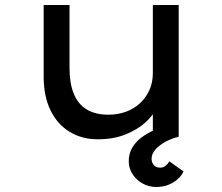

<svg xmlns="http://www.w3.org/2000/svg" viewBox="-20 -545 886 765"><path d="M370 10Q306 10 257 -20Q208 -50 181 -106Q154 -162 154 -239V-525H257V-274Q257 -214 273.5 -172.5Q290 -131 324.5 -109.5Q359 -88 412 -88Q449 -88 481 -99.5Q513 -111 537 -133Q561 -155 575 -185.5Q589 -216 589 -254V-525H692V0H589V-110L607 -122Q594 -89 561.5 -59Q529 -29 480.5 -9.5Q432 10 370 10ZM602 200Q574 200 549 186.5Q524 173 508.5 149.5Q493 126 493 97Q493 68 506 45Q519 22 541.5 4.5Q564 -13 593 -26Q622 -39 652 -47L692 0Q665 6 640 19.5Q615 33 599.5 50.5Q584 68 584 87Q584 103 593 113Q602 123 618 123Q630 123 639 116Q648 109 655 98L711 138Q705 153 689.5 167.5Q674 182 652 191Q630 200 602 200Z"/></svg>

Font: Lexend Mega
Style: Regular
Weight: 400
Designer: Bonnie Shaver-Troup, Thomas Jockin
Foundry: Lexend
Version: Version 1.007